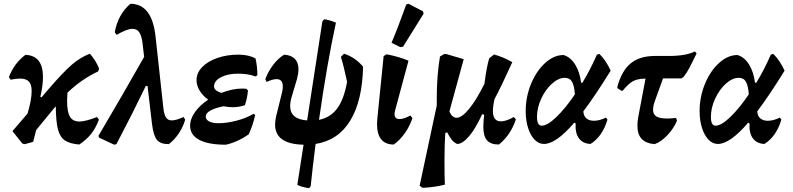

<svg xmlns="http://www.w3.org/2000/svg" viewBox="-20 -758 4208 1019"><path d="M336 -223Q336 -165 351 -139Q366 -113 402 -113Q433 -113 495 -137L505 -123Q487 -76 463 -46.5Q439 -17 401 9Q350 5 324 -13Q298 -31 287.5 -71.5Q277 -112 276 -192H274L172 -68L156 -5L112 7V6L111 7L99 4L46 -62L126 -155Q148 -227 148 -276Q148 -309 133.5 -325Q119 -341 86 -341Q65 -341 37 -335L27 -348Q54 -421 115 -467Q208 -463 208 -350Q208 -301 194 -244L201 -242L235 -282Q316 -376 361.5 -415Q407 -454 457 -473Q489 -437 506 -394L501 -379Q410 -336 338 -266Q336 -234 336 -223Z M963 -123Q951 -83 928.5 -49.5Q906 -16 876 7Q832 7 813.5 -15Q795 -37 787 -98L763 -302H754Q687 -163 598 7L586 10L505 -28L503 -38Q633 -258 745 -456L736 -532Q731 -570 718.5 -587.5Q706 -605 683 -605Q654 -605 599 -573L589 -587Q606 -681 672 -738Q788 -738 806 -560L847 -185Q851 -150 861 -134.5Q871 -119 892 -119Q915 -119 954 -137Z M1116 -299Q1116 -277 1155 -265Q1214 -288 1266 -288Q1280 -288 1287 -287L1296 -278Q1293 -239 1280 -200Q1250 -189 1214 -189Q1194 -189 1167 -194Q1124 -186 1098 -172Q1072 -158 1072 -140Q1072 -123 1090 -113.5Q1108 -104 1139 -104Q1183 -104 1235 -117.5Q1287 -131 1326 -154L1334 -147Q1323 -95 1300 -45Q1241 -4 1179 10Q1085 10 1037 -16Q989 -42 989 -90Q989 -127 1015 -163.5Q1041 -200 1085 -229Q1056 -250 1039.5 -277Q1023 -304 1023 -333Q1023 -371 1053 -402Q1083 -433 1134 -450.5Q1185 -468 1245 -468Q1299 -468 1336 -448Q1346 -405 1346 -359L1336 -352Q1299 -367 1243 -367Q1189 -367 1152.5 -348Q1116 -329 1116 -299Z M1655 6Q1638 139 1629 230L1620 241Q1578 234 1558 223L1591 10Q1440 7 1440 -97Q1440 -114 1445 -139L1477 -268Q1481 -284 1481 -299Q1481 -338 1448 -338Q1426 -338 1395 -323L1388 -338Q1405 -382 1431 -415.5Q1457 -449 1488 -468Q1564 -462 1564 -390Q1564 -368 1556 -338L1526 -237Q1520 -215 1520 -195Q1520 -125 1610 -119L1691 -645L1701 -656Q1728 -652 1763 -638Q1716 -423 1673 -122Q1734 -134 1770 -183Q1806 -232 1822 -324Q1803 -414 1789 -456L1806 -473Q1865 -454 1907 -404Q1903 -223 1839 -118Q1775 -13 1655 6Z M1981 -100Q1981 -109 1983 -133L2016 -460L2031 -470Q2095 -458 2148 -436L2077 -172Q2074 -162 2074 -152Q2074 -126 2101 -126Q2123 -126 2158 -145L2169 -131Q2154 -87 2128.5 -51Q2103 -15 2070 9Q1981 9 1981 -100ZM2119 -510 2104 -508 2058 -531Q2092 -611 2136 -734L2148 -738L2225 -698L2228 -685Z M2718 -125Q2691 -42 2628 9Q2584 9 2564.5 -13.5Q2545 -36 2545 -87Q2545 -97 2547 -123L2550 -149L2539 -152Q2505 -77 2470 -35.5Q2435 6 2406 6Q2389 -2 2378 -15.5Q2367 -29 2353 -56L2343 -51Q2339 12 2339 99Q2339 178 2341 222Q2286 236 2223 239L2207 228L2298 -198V-235Q2298 -356 2315 -458L2337 -471H2349L2441 -444L2365 -166Q2380 -133 2403 -133Q2431 -133 2469.5 -180Q2508 -227 2551 -313Q2562 -399 2576 -448L2602 -469Q2655 -454 2699 -428Q2640 -298 2604 -231L2599 -204Q2596 -185 2596 -169Q2596 -114 2638 -114Q2667 -114 2707 -137Z M3132 -117Q3162 -117 3196 -134L3204 -123Q3177 -33 3114 6Q3073 4 3052.5 -24Q3032 -52 3035 -103L3028 -107Q2931 6 2867 6Q2839 6 2817 -17Q2795 -40 2782.5 -79.5Q2770 -119 2770 -168Q2770 -244 2798.5 -313Q2827 -382 2873.5 -424Q2920 -466 2971 -466Q3008 -455 3032.5 -415.5Q3057 -376 3064 -319H3071Q3112 -386 3148 -468L3161 -472Q3196 -438 3221 -383Q3138 -249 3076 -167Q3077 -143 3092 -130Q3107 -117 3132 -117ZM3031 -257Q3028 -303 3016 -324Q3004 -345 2978 -345Q2944 -345 2909.5 -314Q2875 -283 2852.5 -234.5Q2830 -186 2830 -137Q2830 -91 2855 -91Q2885 -91 2932.5 -136.5Q2980 -182 3031 -257Z M3677 -474Q3652 -423 3639 -398Q3626 -373 3608 -350L3597 -342H3499L3456 -223Q3446 -196 3446 -175Q3446 -151 3463.5 -140Q3481 -129 3520 -129Q3541 -129 3568 -132L3573 -118Q3557 -78 3523 -41.5Q3489 -5 3454 7Q3408 3 3385.5 -21Q3363 -45 3363 -90Q3363 -114 3367 -135L3406 -341Q3362 -340 3339 -327Q3316 -314 3284 -276H3279L3258 -289L3256 -296Q3279 -382 3327 -421.5Q3375 -461 3456 -461H3531Q3620 -461 3668 -485Z M4055 -117Q4085 -117 4119 -134L4127 -123Q4100 -33 4037 6Q3996 4 3975.5 -24Q3955 -52 3958 -103L3951 -107Q3854 6 3790 6Q3762 6 3740 -17Q3718 -40 3705.5 -79.5Q3693 -119 3693 -168Q3693 -244 3721.5 -313Q3750 -382 3796.5 -424Q3843 -466 3894 -466Q3931 -455 3955.5 -415.5Q3980 -376 3987 -319H3994Q4035 -386 4071 -468L4084 -472Q4119 -438 4144 -383Q4061 -249 3999 -167Q4000 -143 4015 -130Q4030 -117 4055 -117ZM3954 -257Q3951 -303 3939 -324Q3927 -345 3901 -345Q3867 -345 3832.5 -314Q3798 -283 3775.5 -234.5Q3753 -186 3753 -137Q3753 -91 3778 -91Q3808 -91 3855.5 -136.5Q3903 -182 3954 -257Z"/></svg>

Font: Alegreya
Style: Bold Italic
Weight: 700
Italic angle: -7°
Designer: Juan Pablo del Peral
Foundry: Huerta Tipografica
Version: Version 2.007; ttfautohint (v1.6)